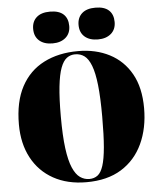

<svg xmlns="http://www.w3.org/2000/svg" viewBox="-64 -1039 919 1108"><g transform="rotate(-5 396.0 -485.5)"><path d="M392 14Q282 14 201 -31Q120 -76 76 -158.5Q32 -241 32 -352Q32 -483 78.5 -570Q125 -657 210 -700.5Q295 -744 409 -744Q511 -744 590.5 -703Q670 -662 715 -582Q760 -502 760 -383Q760 -267 718 -177Q676 -87 594.5 -36.5Q513 14 392 14ZM410 -3Q438 -3 458 -18Q478 -33 490.5 -71.5Q503 -110 509 -178.5Q515 -247 515 -355Q515 -466 507 -538Q499 -610 483 -651.5Q467 -693 444 -710Q421 -727 390 -727Q363 -727 342 -711.5Q321 -696 306.5 -657.5Q292 -619 284.5 -550.5Q277 -482 277 -377Q277 -265 286.5 -192.5Q296 -120 314 -78.5Q332 -37 356.5 -20Q381 -3 410 -3ZM530 -801Q481 -801 453 -825.5Q425 -850 425 -894Q425 -936 452 -960.5Q479 -985 530 -985Q582 -985 608 -961Q634 -937 634 -893Q634 -850 605.5 -825.5Q577 -801 530 -801ZM267 -801Q218 -801 190 -825.5Q162 -850 162 -894Q162 -936 189 -960.5Q216 -985 267 -985Q319 -985 345 -961Q371 -937 371 -893Q371 -850 342.5 -825.5Q314 -801 267 -801Z"/></g></svg>

Font: Literata 72pt Black
Style: Regular
Weight: 900
Designer: Latin by Veronika Burian and Jose Scaglione. Greek by Irene Vlachou. Cyrillic by Vera Evstafieva.
Foundry: TypeTogether
Version: Version 3.002